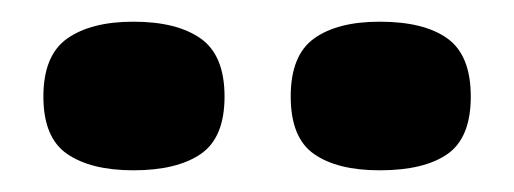

<svg xmlns="http://www.w3.org/2000/svg" viewBox="-20 -730 474 177"><path d="M330 -573Q291 -573 269.5 -588Q248 -603 248 -641Q248 -679 269.5 -694.5Q291 -710 330 -710Q371 -710 392.5 -694.5Q414 -679 414 -641Q414 -603 392.5 -588Q371 -573 330 -573ZM103 -573Q64 -573 42 -588Q20 -603 20 -641Q20 -679 42 -694.5Q64 -710 103 -710Q143 -710 165 -694.5Q187 -679 187 -641Q187 -603 165 -588Q143 -573 103 -573Z"/></svg>

Font: Bricolage Grotesque 96pt ExtraBold
Style: Regular
Weight: 800
Designer: Mathieu Triay
Foundry: Atelier Triay
Version: Version 1.001;gftools[0.9.33.dev8+g029e19f]